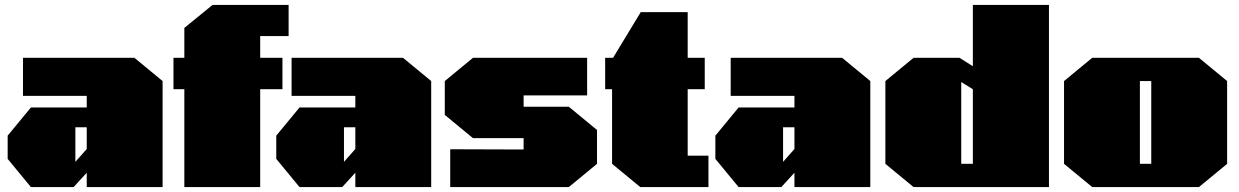

<svg xmlns="http://www.w3.org/2000/svg" viewBox="-20 -757 5014 777"><path d="M105 0 11 -114V-208L105 -322H331V-369H73V-523H524L638 -429V0H331V-58L278 0ZM285 -102 331 -154V-242H285Z M726 0V-396H682V-523H726V-644L840 -737H1148V-611H1033V-523H1123V-396H1033V0Z M1192 0 1098 -114V-208L1192 -322H1418V-369H1160V-523H1611L1725 -429V0H1418V-58L1365 0ZM1372 -102 1418 -154V-242H1372Z M1802 0V-153L2099 -152V-198H1894L1780 -292V-429L1894 -523H2356V-371H2099V-325H2282L2396 -231V-94L2282 0Z M2571 0 2457 -94V-396H2429V-523H2461L2573 -708H2763V-523H2832V-396H2763V-127H2847V0Z M2969 0 2875 -114V-208L2969 -322H3195V-369H2937V-523H3388L3502 -429V0H3195V-58L3142 0ZM3149 -102 3195 -154V-242H3149Z M3677 0 3563 -94V-429L3677 -523H3863L3917 -489V-737H4225V0ZM3870 -94H3917V-396L3870 -425Z M4400 0 4286 -94V-429L4400 -523H4832L4946 -429V-94L4832 0ZM4593 -94H4639V-429H4593Z"/></svg>

Font: Tomorrow Black
Style: Regular
Weight: 900
Designer: Tony de Marco, Monica Rizzolli
Foundry: Just in Type
Version: Version 2.002